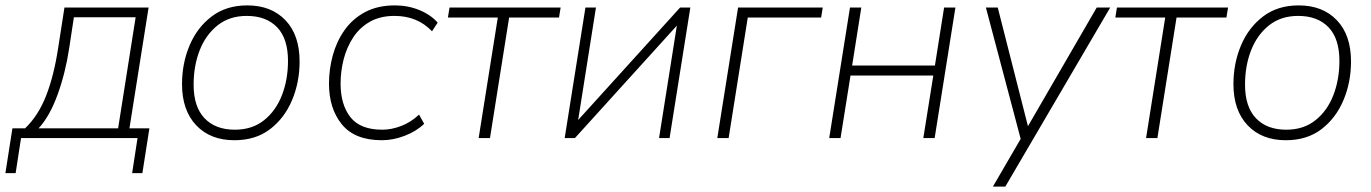

<svg xmlns="http://www.w3.org/2000/svg" viewBox="-52 -512 5084 712"><path d="M-32 130 -6 -36H41Q90 -83 119 -157Q148 -231 164 -336L187 -484H499L428 -36H502L476 130H438L458 0H26L6 130ZM91 -36H386L451 -448H222L205 -336Q191 -242 161.5 -161Q132 -80 91 -36Z M817 8Q728 8 675.5 -47.5Q623 -103 623 -200Q623 -277 651 -343.5Q679 -410 733 -451Q787 -492 865 -492Q954 -492 1006.5 -437Q1059 -382 1059 -284Q1059 -207 1031 -140.5Q1003 -74 949.5 -33Q896 8 817 8ZM819 -31Q883 -31 927 -66Q971 -101 993.5 -159Q1016 -217 1016 -286Q1016 -369 975.5 -411Q935 -453 863 -453Q799 -453 755 -418Q711 -383 688.5 -325.5Q666 -268 666 -198Q666 -116 706.5 -73.5Q747 -31 819 -31Z M1364 8Q1264 8 1216 -50.5Q1168 -109 1168 -202Q1168 -255 1182 -306.5Q1196 -358 1225.5 -400Q1255 -442 1301.5 -467Q1348 -492 1413 -492Q1461 -492 1503.5 -474.5Q1546 -457 1571 -428L1550 -396Q1496 -453 1411 -453Q1358 -453 1320 -431.5Q1282 -410 1258 -373.5Q1234 -337 1222.5 -292.5Q1211 -248 1211 -202Q1211 -124 1247.5 -77.5Q1284 -31 1366 -31Q1399 -31 1435 -44.5Q1471 -58 1502 -87L1521 -53Q1492 -25 1449 -8.5Q1406 8 1364 8Z M1723 0 1794 -447H1609L1615 -484H2027L2021 -447H1836L1765 0Z M2042 0 2119 -484H2158L2092 -67L2470 -484H2508L2431 0H2392L2458 -417L2080 0Z M2608 0 2685 -484H2999L2993 -447H2721L2650 0Z M3023 0 3100 -484H3142L3108 -269H3415L3449 -484H3491L3414 0H3372L3409 -232H3102L3065 0Z M3630 180 3733 3 3604 -484H3648L3760 -44L4015 -484H4065L3676 180Z M4198 0 4269 -447H4084L4090 -484H4502L4496 -447H4311L4240 0Z M4716 8Q4627 8 4574.5 -47.5Q4522 -103 4522 -200Q4522 -277 4550 -343.5Q4578 -410 4632 -451Q4686 -492 4764 -492Q4853 -492 4905.5 -437Q4958 -382 4958 -284Q4958 -207 4930 -140.5Q4902 -74 4848.5 -33Q4795 8 4716 8ZM4718 -31Q4782 -31 4826 -66Q4870 -101 4892.5 -159Q4915 -217 4915 -286Q4915 -369 4874.5 -411Q4834 -453 4762 -453Q4698 -453 4654 -418Q4610 -383 4587.5 -325.5Q4565 -268 4565 -198Q4565 -116 4605.5 -73.5Q4646 -31 4718 -31Z"/></svg>

Font: Nunito Sans ExtraLight
Style: Italic
Weight: 200
Italic angle: -9°
Designer: Vernon Adams
Foundry: Vernon Adams
Version: Version 3.006; ttfautohint (v1.8.3)